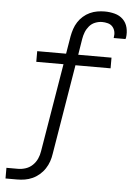

<svg xmlns="http://www.w3.org/2000/svg" viewBox="-62 -789 724 1040"><g transform="rotate(5 300.0 -269.0)"><path d="M8 205V147H71Q92 147 113 140Q134 133 150 117.5Q166 102 175 82Q184 62 187 41L267 -439H119V-497H276L292 -593Q296 -614 302.5 -633.5Q309 -653 320.5 -671Q332 -689 348.5 -703.5Q365 -718 384.5 -727Q404 -736 424.5 -739.5Q445 -743 465 -743Q493 -743 519.5 -736Q546 -729 564.5 -711Q583 -693 589.5 -666.5Q596 -640 592 -612Q591 -610 590.5 -608Q590 -606 590 -604H525Q526 -605 526 -606.5Q526 -608 526 -609Q529 -625 525.5 -640Q522 -655 512 -666Q502 -677 486.5 -681Q471 -685 456 -685Q437 -685 418 -677.5Q399 -670 386 -654.5Q373 -639 366 -621Q359 -603 356 -584L342 -497H523V-439H332L251 50Q248 71 241 91.5Q234 112 221.5 131Q209 150 191.5 165Q174 180 154 189Q134 198 113 201.5Q92 205 71 205Z"/></g></svg>

Font: Iosevka Curly Slab LtExObl
Style: Regular
Weight: 300
Width: 7
Italic angle: -9°
Monospace: yes
Designer: Belleve Invis
Foundry: Belleve Invis
Version: Version 11.1.0; ttfautohint (v1.8.3)